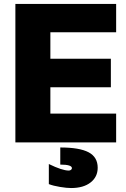

<svg xmlns="http://www.w3.org/2000/svg" viewBox="-20 -723 640 975"><path d="M58.1 0V-703.1H569.8V-559.1H235.8V-424.8H543V-279.8H235.8V-146H569.8V0ZM228 211.9V109.9Q295.9 143.1 329.1 143.1Q335.9 143.1 340.6 139.4Q345.2 135.7 345.2 130.9Q345.2 112.8 286.1 112.8V25.9Q383.8 25.9 429.9 50.3Q476.1 74.7 476.1 128.9Q476.1 175.3 439.9 203.6Q403.8 231.9 340.8 231.9Q319.3 231.9 284.9 226.3Q250.5 220.7 228 211.9Z"/></svg>

Font: LT Superior Black
Style: Regular
Weight: 900
Designer: Daniel Lyons
Foundry: LyonsType
Version: Version 2.005